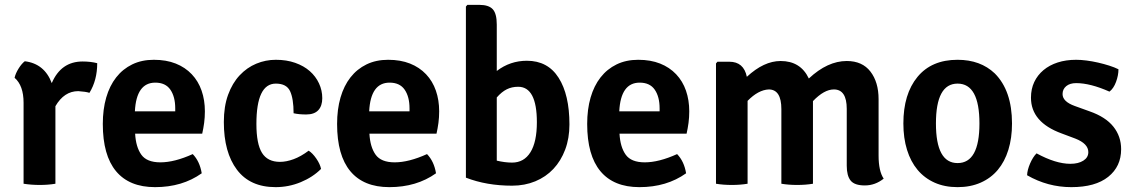

<svg xmlns="http://www.w3.org/2000/svg" viewBox="-20 -756 4661 790"><path d="M40 -436Q44 -454 56.5 -474Q69 -494 82 -504Q163 -494 193 -414Q231 -503 320 -503Q353 -503 380 -496Q380 -426 348 -374Q333 -379 302 -381Q244 -381 208 -319V0Q178 5 143.5 5Q109 5 77 0V-333Q77 -404 40 -436Z M812 -206H536Q539 -151 561.5 -119.5Q584 -88 640 -88Q698 -88 773 -122Q802 -92 810 -43Q730 14 618 14Q512 14 457.5 -51.5Q403 -117 403 -246Q403 -306 417 -354.5Q431 -403 458 -437.5Q485 -472 524 -491Q563 -510 613 -510Q664 -510 703 -494.5Q742 -479 769 -450.5Q796 -422 809.5 -383Q823 -344 823 -298Q823 -273 820 -250.5Q817 -228 812 -206ZM619 -416Q541 -416 535 -298H701V-310Q701 -358 681 -387Q661 -416 619 -416Z M1188 -290Q1188 -350 1173.5 -381Q1159 -412 1115 -412Q1035 -412 1035 -246Q1035 -164 1058 -127Q1081 -90 1132 -90Q1158 -90 1188 -101Q1218 -112 1250 -136Q1266 -126 1281.5 -103.5Q1297 -81 1301 -61Q1267 -27 1217.5 -6.5Q1168 14 1114 14Q1009 14 955 -57.5Q901 -129 901 -254Q901 -318 918.5 -366Q936 -414 966 -446Q996 -478 1034.5 -494Q1073 -510 1115 -510Q1159 -510 1194.5 -497.5Q1230 -485 1254.5 -463.5Q1279 -442 1292.5 -413Q1306 -384 1306 -352Q1306 -320 1289.5 -302.5Q1273 -285 1240 -285Q1210 -285 1188 -290Z M1776 -206H1500Q1503 -151 1525.5 -119.5Q1548 -88 1604 -88Q1662 -88 1737 -122Q1766 -92 1774 -43Q1694 14 1582 14Q1476 14 1421.5 -51.5Q1367 -117 1367 -246Q1367 -306 1381 -354.5Q1395 -403 1422 -437.5Q1449 -472 1488 -491Q1527 -510 1577 -510Q1628 -510 1667 -494.5Q1706 -479 1733 -450.5Q1760 -422 1773.5 -383Q1787 -344 1787 -298Q1787 -273 1784 -250.5Q1781 -228 1776 -206ZM1583 -416Q1505 -416 1499 -298H1665V-310Q1665 -358 1645 -387Q1625 -416 1583 -416Z M1897 -25V-729L1903 -736H1952Q1991 -736 2007.5 -718Q2024 -700 2024 -655V-464Q2079 -506 2148 -506Q2234 -506 2278.5 -436Q2323 -366 2323 -244Q2323 -187 2305.5 -140.5Q2288 -94 2257 -61Q2226 -28 2182.5 -10Q2139 8 2087 8Q1982 8 1897 -25ZM2112 -399Q2086 -399 2065 -388.5Q2044 -378 2024 -355V-95Q2058 -87 2087 -87Q2136 -87 2162.5 -129.5Q2189 -172 2189 -253Q2189 -399 2112 -399Z M2805 -206H2529Q2532 -151 2554.5 -119.5Q2577 -88 2633 -88Q2691 -88 2766 -122Q2795 -92 2803 -43Q2723 14 2611 14Q2505 14 2450.5 -51.5Q2396 -117 2396 -246Q2396 -306 2410 -354.5Q2424 -403 2451 -437.5Q2478 -472 2517 -491Q2556 -510 2606 -510Q2657 -510 2696 -494.5Q2735 -479 2762 -450.5Q2789 -422 2802.5 -383Q2816 -344 2816 -298Q2816 -273 2813 -250.5Q2810 -228 2805 -206ZM2612 -416Q2534 -416 2528 -298H2694V-310Q2694 -358 2674 -387Q2654 -416 2612 -416Z M3195 -307Q3195 -388 3143 -388Q3100 -386 3056 -341V0Q3026 5 2991 5Q2956 5 2926 0V-495L2932 -502H2981Q3040 -502 3053 -440Q3123 -505 3192 -505Q3274 -505 3308 -433Q3385 -505 3464 -505Q3528 -505 3561.5 -461.5Q3595 -418 3595 -348V-116Q3595 -52 3616 -21Q3581 7 3538.5 7Q3496 7 3480 -13Q3464 -33 3464 -74V-308Q3464 -388 3411 -388Q3371 -388 3325 -340V0Q3295 5 3260 5Q3225 5 3195 0Z M4073 -454Q4144 -383 4144 -248Q4144 -188 4129 -139.5Q4114 -91 4085.5 -57Q4057 -23 4015 -4.5Q3973 14 3920 14Q3867 14 3825.5 -4.5Q3784 -23 3755.5 -57Q3727 -91 3712 -139.5Q3697 -188 3697 -248Q3697 -369 3755 -439.5Q3813 -510 3920 -510Q4014 -510 4073 -454ZM3920 -412Q3831 -412 3831 -248Q3831 -85 3920 -85Q4010 -85 4010 -248Q4010 -412 3920 -412Z M4206 -35Q4207 -57 4218.5 -83.5Q4230 -110 4245 -125Q4324 -82 4384 -82Q4417 -82 4437.5 -95Q4458 -108 4458 -130Q4458 -165 4404 -186L4348 -207Q4222 -253 4222 -354Q4222 -390 4235.5 -418.5Q4249 -447 4273.5 -467.5Q4298 -488 4332 -499Q4366 -510 4408 -510Q4427 -510 4450.5 -507Q4474 -504 4498 -498.5Q4522 -493 4544 -486Q4566 -479 4582 -471Q4582 -446 4572 -419Q4562 -392 4545 -379Q4466 -414 4408 -414Q4382 -414 4367 -401.5Q4352 -389 4352 -369Q4352 -338 4402 -320L4463 -298Q4529 -275 4561 -235Q4593 -195 4593 -142Q4593 -71 4540 -28.5Q4487 14 4388 14Q4291 14 4206 -35Z"/></svg>

Font: Signika
Style: Semibold
Weight: 600
Designer: Anna Giedrys
Foundry: Anna Giedrys
Version: Version 1.001